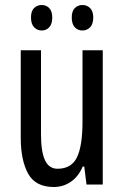

<svg xmlns="http://www.w3.org/2000/svg" viewBox="-20 -738 496 768"><path d="M391 -537V0H326L317 -72H311Q294 -32 263.5 -11Q233 10 195 10Q122 10 92.5 -43.5Q63 -97 63 -187V-537H144V-202Q144 -131 160 -97Q176 -63 210 -63Q266 -63 288 -109Q310 -155 310 -251V-537ZM104 -668Q104 -694 116.5 -706Q129 -718 147 -718Q165 -718 177 -705.5Q189 -693 189 -668Q189 -642 177 -629Q165 -616 147 -616Q129 -616 116.5 -629Q104 -642 104 -668ZM267 -668Q267 -694 279.5 -706Q292 -718 310 -718Q328 -718 340.5 -705.5Q353 -693 353 -668Q353 -642 340.5 -629Q328 -616 310 -616Q291 -616 279 -629Q267 -642 267 -668Z"/></svg>

Font: Noto Sans Thai ExtCond
Style: Regular
Weight: 400
Width: 2
Designer: Monotype Design Team
Foundry: Monotype Imaging Inc.
Version: Version 2.002; ttfautohint (v1.8.4.7-5d5b)